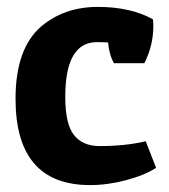

<svg xmlns="http://www.w3.org/2000/svg" viewBox="-20 -528 490 556"><path d="M261 -406Q169 -406 169 -248Q169 -168 194.5 -136.5Q220 -105 268 -105Q344 -105 402 -119L432 -42Q400 -21 346 -6.5Q292 8 241 8Q25 8 25 -242Q25 -388 100 -452Q167 -508 263 -508Q359 -508 423 -472Q424 -462 424 -453Q424 -396 398 -345H310Q296 -370 293 -405Q281 -406 261 -406Z"/></svg>

Font: Patua One
Style: Regular
Weight: 400
Designer: luciano Vergara
Foundry: Luciano Vergara
Version: Version 1.002